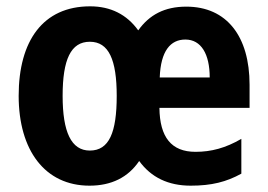

<svg xmlns="http://www.w3.org/2000/svg" viewBox="-20 -577 846 607"><path d="M569 -556C500 -556 452 -530 417 -481C381 -531 330 -557 265 -557C116 -557 39 -448 39 -274C39 -102 122 10 263 10C332 10 385 -16 420 -68C458 -16 512 10 583 10C649 10 696 -2 743 -28V-138C693 -109 648 -97 598 -97C522 -97 485 -143 484 -236H769V-309C769 -462 697 -556 569 -556ZM566 -452C616 -452 643 -406 643 -332H485C488 -416 519 -452 566 -452ZM264 -445C324 -445 349 -388 349 -274C349 -158 325 -101 264 -101C205 -101 178 -160 178 -274C178 -389 204 -445 264 -445Z"/></svg>

Font: Noto Sans Hebrew Condensed
Style: Bold
Weight: 700
Width: 3
Designer: Monotype Design Team
Foundry: Monotype Imaging Inc.
Version: Version 2.004